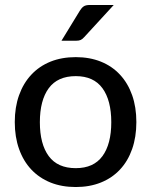

<svg xmlns="http://www.w3.org/2000/svg" viewBox="-20 -746 609 773"><path d="M285 -516Q341 -516 386.2 -497.8Q431.5 -479.5 463.2 -445.2Q495 -411 512 -362.8Q529 -314.5 529 -254.5Q529 -194.5 512 -146Q495 -97.5 463.2 -63.5Q431.5 -29.5 386.2 -11.2Q341 7 285 7Q228.5 7 183.2 -11.2Q138 -29.5 106 -63.5Q74 -97.5 56.8 -146Q39.5 -194.5 39.5 -254.5Q39.5 -314.5 56.8 -362.8Q74 -411 106 -445.2Q138 -479.5 183.2 -497.8Q228.5 -516 285 -516ZM285 -69Q357 -69 392.5 -117.5Q428 -166 428 -254Q428 -342 392.5 -390.8Q357 -439.5 285 -439.5Q212 -439.5 176.2 -390.8Q140.5 -342 140.5 -254Q140.5 -166 176.2 -117.5Q212 -69 285 -69ZM438 -726 319.5 -597Q312 -588.5 305 -585.2Q298 -582 286.5 -582H227.5L301.5 -703Q308.5 -714.5 316.8 -720.2Q325 -726 342.5 -726Z"/></svg>

Font: Lato 2
Style: Regular
Weight: 500
Designer: Lukasz Dziedzic with Adam Twardoch and Botio Nikoltchev
Foundry: tyPoland Lukasz Dziedzic
Version: Version 2.015; 2015-08-06; http://www.latofonts.com/